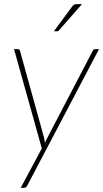

<svg xmlns="http://www.w3.org/2000/svg" viewBox="-20 -731 500 930"><path d="M48 0ZM112 168Q106.5 178.5 97.5 178.5H80.5L182.5 -12L48 -493H66.5Q75.5 -493 77 -484L194 -62Q195 -56 196 -50.2Q197 -44.5 197.5 -38.5Q200 -44.5 202.8 -50.2Q205.5 -56 208.5 -62L429.5 -485.5Q433.5 -493 441 -493H459.5ZM377 -711 267 -585.5Q262.5 -579.5 255.5 -579.5H241L328.5 -698Q334 -705.5 338.8 -708.2Q343.5 -711 352 -711Z"/></svg>

Font: Lato Thin
Style: Italic
Weight: 200
Italic angle: -7°
Designer: Lukasz Dziedzic
Foundry: tyPoland Lukasz Dziedzic
Version: Version 2.007; 2014-02-27